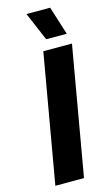

<svg xmlns="http://www.w3.org/2000/svg" viewBox="-137 -961 584 1010"><g transform="rotate(-15 155.0 -456.0)"><path d="M32 0H188L310 -700H154ZM185 -757H297L248 -912H119Z"/></g></svg>

Font: Fixel Display
Style: Bold Italic
Weight: 700
Italic angle: -10°
Designer: AlfaBravo + MacPaw
Foundry: Kyrylo Tkachov, Marchela Mozhyna, Serhii Makarenko, Maria Weinstein, Zakhar Kryvoshyya
Version: Version 1.210;Glyphs 3.2 (3217)